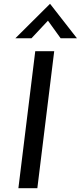

<svg xmlns="http://www.w3.org/2000/svg" viewBox="-20 -993 426 1013"><path d="M266 -723 177 0H77L166 -723ZM300 -791 233 -884 146 -791H61L244 -973L386 -791Z"/></svg>

Font: Josefin Sans
Style: Italic
Weight: 400
Italic angle: -7°
Designer: Santiago Orozco
Foundry: Typemade
Version: Version 2.000